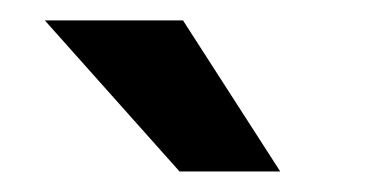

<svg xmlns="http://www.w3.org/2000/svg" viewBox="-20 -770 362 188"><path d="M254.4 -602.1H155.8L23.9 -750H159.2Z"/></svg>

Font: Vazir Medium FD-UI
Style: Medium-FD-UI
Weight: 500
Designer: Saber Rastikerdar
Foundry: Saber Rastikerdar
Version: Version 30.1.0